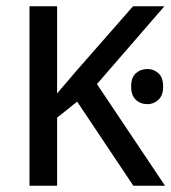

<svg xmlns="http://www.w3.org/2000/svg" viewBox="-20 -592 546 612"><path d="M450 -372Q470 -372 485 -358.5Q500 -345 500 -316Q500 -288 485 -274Q470 -260 450 -260Q428 -260 413 -274Q398 -288 398 -316Q398 -345 413 -358.5Q428 -372 450 -372ZM74 -572H162V-294Q171 -305 180.5 -316Q190 -327 200 -338.5Q210 -350 219 -361L404 -572H504L289 -324L506 0H405L226 -268L162 -217V0H74Z"/></svg>

Font: korean115
Style: Regular
Weight: 400
Designer: Monotype Design Team
Foundry: Monotype Imaging Inc.
Version: Version 2.013